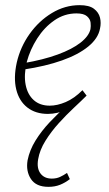

<svg xmlns="http://www.w3.org/2000/svg" viewBox="-20 -436 423 745"><path d="M166 6Q118 6 86 -19Q54 -44 43 -89Q32 -134 45 -193Q59 -254 95 -304.5Q131 -355 181.5 -385.5Q232 -416 289 -416Q326 -416 344.5 -402Q363 -388 368 -367.5Q373 -347 368 -325Q361 -287 322.5 -255.5Q284 -224 220.5 -201.5Q157 -179 71 -166L72 -191Q148 -204 204 -224.5Q260 -245 292.5 -270.5Q325 -296 331 -323Q333 -334 331.5 -348Q330 -362 317.5 -373Q305 -384 277 -384Q230 -384 191 -357Q152 -330 124.5 -287Q97 -244 84 -196Q72 -145 79.5 -107Q87 -69 111 -47.5Q135 -26 173 -26Q202 -26 235 -40Q268 -54 300 -86L316 -65Q298 -47 279.5 -34Q261 -21 242 -12Q223 -3 203.5 1.5Q184 6 166 6ZM168 289Q120 289 100 258.5Q80 228 87 186Q95 146 118 109Q141 72 173 38Q205 4 239 -25.5Q273 -55 300 -79L316 -65Q296 -45 267 -18Q238 9 208.5 41.5Q179 74 156.5 110Q134 146 128 182Q122 217 137 237Q152 257 181 257Q199 257 213 250.5Q227 244 240 235L251 259Q233 273 213 281Q193 289 168 289Z"/></svg>

Font: Ysabeau Office ExtraLight
Style: Italic
Weight: 250
Italic angle: -12°
Designer: Christian Thalmann (Catharsis Fonts)
Version: Version 2.001;gftools[0.9.30]; featfreeze: tnum,lnum,ss02